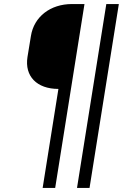

<svg xmlns="http://www.w3.org/2000/svg" viewBox="-20 -750 640 950"><path d="M191 180H253L398 -730H336C229 -730 148 -667 133 -572L116 -468C101 -373 162 -310 269 -310ZM361 180H423L568 -730H506Z"/></svg>

Font: JetBrains Mono ExtraLight
Style: Italic
Weight: 240
Italic angle: -9°
Monospace: yes
Designer: Philipp Nurullin, Konstantin Bulenkov
Foundry: JetBrains
Version: Version 2.305